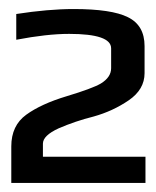

<svg xmlns="http://www.w3.org/2000/svg" viewBox="-20 -678 345 425"><path d="M302 -273H5V-354Q5 -400 38 -424Q71 -448 127.5 -465Q184 -482 203 -493Q226 -507 226 -527V-571Q226 -603 133 -603Q84 -603 16 -590V-647Q87 -658 143 -658Q227 -658 263 -640Q300 -622 300 -576V-516Q300 -480 265 -456Q230 -432 187 -420Q147 -410 110 -394Q75 -378 75 -360V-331H302Z"/></svg>

Font: Gamestation Display
Style: Regular
Weight: 400
Designer: Jonas Hecksher
Foundry: Jonas Hecksher, Playtypeª, e-types AS
Version: Version 1.003